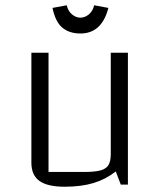

<svg xmlns="http://www.w3.org/2000/svg" viewBox="-20 -700 609 728"><path d="M465 0H438L419 -50Q381 -20 334.5 -6Q288 8 225 8Q160 8 129.5 -14Q99 -36 99 -83V-500H164V-48H299Q340 -48 361.5 -54Q383 -60 391.5 -74.5Q400 -89 400 -117V-500H465ZM179 -670 233 -680Q238 -658 253 -645.5Q268 -633 285 -633Q302 -633 317 -645.5Q332 -658 337 -680L391 -670Q366 -573 285 -573Q243 -573 216.5 -595Q190 -617 179 -670Z"/></svg>

Font: Changa ExtraLight
Style: Regular
Weight: 275
Designer: Eduardo Rodriguez Tunni
Foundry: Eduardo Rodriguez Tunni
Version: Version 2.002; ttfautohint (v1.5) -l 8 -r 50 -G 200 -x 14 -H